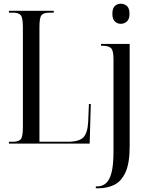

<svg xmlns="http://www.w3.org/2000/svg" viewBox="-20 -772 785 1032"><path d="M28 0V-10H49Q80 -10 91.5 -23.5Q103 -37 103 -88V-626Q103 -677 91.5 -690.5Q80 -704 49 -704H28V-714H269V-704H246Q215 -704 203.5 -691Q192 -678 192 -628V-10H343Q405 -10 428 -33.5Q451 -57 454 -118L458 -213H468L462 0ZM629 -644Q611 -644 597.5 -656.5Q584 -669 584 -698Q584 -728 597.5 -740Q611 -752 629 -752Q648 -752 662 -740Q676 -728 676 -698Q676 -669 662 -656.5Q648 -644 629 -644ZM495 240V230H501Q530 230 549.5 213Q569 196 579.5 155.5Q590 115 590 43V-454Q590 -501 576.5 -513.5Q563 -526 531 -526H523V-536H677V14Q677 104 655 153Q633 202 595 221Q557 240 509 240Z"/></svg>

Font: Noto Serif Display ExtraCondensed
Style: Regular
Weight: 400
Width: 2
Designer: Monotype Design Team
Foundry: Monotype Imaging Inc.
Version: Version 2.009